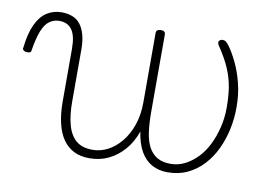

<svg xmlns="http://www.w3.org/2000/svg" viewBox="-109 -619 1060 738"><g transform="rotate(10 421.0 -250.0)"><path d="M279 18Q244 18 218.5 5.5Q193 -7 175.5 -31.5Q158 -56 149 -93.5Q140 -131 140 -179V-385Q140 -435 123.5 -458.5Q107 -482 74 -482Q53 -482 36 -470Q19 -458 7.5 -429.5Q-4 -401 -12 -351Q-12 -346 -17 -343.5Q-22 -341 -32 -342Q-38 -343 -42.5 -347Q-47 -351 -45 -356Q-39 -412 -22.5 -447.5Q-6 -483 19.5 -499.5Q45 -516 77 -516Q100 -516 118.5 -509Q137 -502 149.5 -486.5Q162 -471 169 -446.5Q176 -422 176 -389V-185Q176 -132 186.5 -94Q197 -56 220.5 -36Q244 -16 285 -16Q315 -16 343.5 -30.5Q372 -45 395.5 -73.5Q419 -102 432.5 -141.5Q446 -181 446 -229V-500Q446 -508 451 -511.5Q456 -515 465 -515Q473 -515 477.5 -511.5Q482 -508 482 -500V-198Q482 -153 487 -118.5Q492 -84 504.5 -61.5Q517 -39 537.5 -27Q558 -15 590 -15Q619 -15 645.5 -28.5Q672 -42 694 -65Q716 -88 731.5 -119.5Q747 -151 756 -188Q765 -225 765 -265Q765 -308 759.5 -343Q754 -378 739 -414Q724 -450 693 -496Q689 -503 689.5 -508Q690 -513 695 -516Q700 -519 704 -519Q712 -519 717 -515.5Q722 -512 731 -500Q747 -478 763.5 -444Q780 -410 791 -366.5Q802 -323 802 -272Q802 -229 793 -187Q784 -145 766.5 -108Q749 -71 722.5 -42.5Q696 -14 661.5 2.5Q627 19 583 19Q549 19 522.5 4.5Q496 -10 478.5 -40Q461 -70 454 -117Q439 -74 412.5 -44Q386 -14 352.5 2Q319 18 279 18Z"/></g></svg>

Font: Playwrite HR Lijeva Thin
Style: Regular
Weight: 250
Designer: Veronika Burian, José Scaglione
Foundry: TypeTogether
Version: Version 1.002